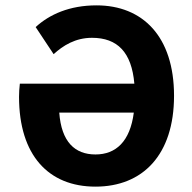

<svg xmlns="http://www.w3.org/2000/svg" viewBox="-20 -684 715 716"><path d="M336 12C512 12 629 -106 629 -327C629 -548 512 -664 340 -664C239 -664 164 -630 113 -583L180 -482C215 -514 261 -543 323 -543C418 -543 471 -489 481 -372H54C52 -355 51 -338 51 -323C51 -105 161 12 336 12ZM336 -108C259 -108 209 -155 201 -264H479C465 -156 412 -108 336 -108Z"/></svg>

Font: Giro Sans Regular
Style: Bold
Weight: 700
Designer: Paul D. Hunt
Foundry: Adobe Systems Incorporated
Version: Version 1.000;PS 1.0;hotconv 1.0.88;makeotf.lib2.5.647800